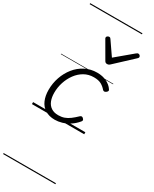

<svg xmlns="http://www.w3.org/2000/svg" viewBox="-364 -1087 1332 1664"><g transform="rotate(30 301.5 -255.0)"><path d="M238 19Q181 19 141.5 -5.5Q102 -30 82.5 -75Q63 -120 63 -180Q63 -246 84 -306.5Q105 -367 143.5 -415Q182 -463 236 -491Q290 -519 355 -519Q410 -519 451 -498.5Q492 -478 513 -446Q520 -438 518 -430.5Q516 -423 506 -415Q495 -407 487 -407.5Q479 -408 472 -415Q452 -439 424.5 -454.5Q397 -470 350 -470Q297 -470 254.5 -445.5Q212 -421 181.5 -379.5Q151 -338 134.5 -287Q118 -236 118 -182Q118 -137 131.5 -102.5Q145 -68 173.5 -49Q202 -30 244 -30Q277 -30 304 -39.5Q331 -49 357 -68.5Q383 -88 412 -116Q421 -124 429 -123Q437 -122 443 -115Q451 -108 452.5 -100.5Q454 -93 446 -84Q416 -48 380 -25Q344 -2 308 8.5Q272 19 238 19ZM581 -840Q589 -840 596 -833.5Q603 -827 603 -818Q603 -813 600.5 -809.5Q598 -806 594 -802L419 -639Q411 -631 404 -628.5Q397 -626 389 -626Q382 -626 376 -629Q370 -632 365 -640L270 -804Q267 -808 265.5 -812Q264 -816 264 -819Q264 -829 273 -834.5Q282 -840 288 -840Q295 -840 299 -837.5Q303 -835 306 -830L399 -695L560 -830Q567 -835 571 -837.5Q575 -840 581 -840ZM0 490H523V500H0ZM0 -20H523V0H0ZM0 -505H523V-500H0ZM0 -1010H523V-1000H0Z"/></g></svg>

Font: Playwrite TZ Guides
Style: Regular
Weight: 400
Designer: Veronika Burian, José Scaglione
Foundry: TypeTogether
Version: Version 1.003